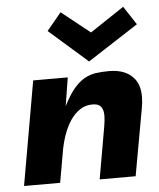

<svg xmlns="http://www.w3.org/2000/svg" viewBox="-50 -711 626 755"><g transform="rotate(-5 263.0 -334.0)"><path d="M455 0H313L349 -205.5Q353 -228 353.5 -248Q353.5 -277.5 337.5 -289.5Q328 -296 309.5 -296Q283 -296 261.5 -282Q240 -268 223.2 -243.5Q206.5 -219 194.8 -185.5Q183 -152 177 -113.5L157 0H14.5L86.5 -410.5H223L205 -298.5Q226 -340 246.2 -364.5Q266.5 -389 288.8 -401.8Q311 -414.5 335.5 -417.8Q360 -421 386.5 -421Q449 -421 481 -386.5Q507.5 -359.5 507 -308Q507 -288 502.5 -264ZM312 -465.5 160 -599 217 -668 329.5 -578.5 464 -668 512 -595Z"/></g></svg>

Font: Lucymar Sans
Style: Bold Italic
Weight: 700
Italic angle: -10°
Foundry: The League of Moveable Type (original font) / Main changes by Cristiano Sobral with portions from Mirco Monsees
Version: Version 2.00;August 30, 2020;FontCreator 13.0.0.2681 64-bit